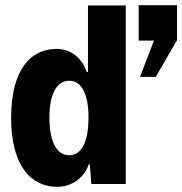

<svg xmlns="http://www.w3.org/2000/svg" viewBox="-20 -711 704 742"><path d="M516 -691V-554H575L521 -414H582L663 -554H664V-691ZM320 -433H315C297 -487 254 -522 198 -522C98 -522 23 -441 23 -256C23 -74 97 11 201 11C257 11 306 -24 323 -76H327L333 0H466V-690H320ZM248 -111C203 -111 171 -156 171 -257C171 -355 203 -399 248 -399C295 -399 322 -348 322 -257C322 -163 295 -111 248 -111Z"/></svg>

Font: Decalotype
Style: Bold
Weight: 700
Designer: Alfredo Marco Pradil
Foundry: Alfredo Marco Pradil
Version: Version 1.0